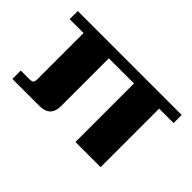

<svg xmlns="http://www.w3.org/2000/svg" viewBox="-78 -736 988 988"><g transform="rotate(45 416.0 -242.5)"><path d="M797 -485V-426H692V0H509V-426H326V-79Q326 0 247 0H50V-61H111Q130 -61 136 -66.5Q142 -72 142 -92V-426H41V-485Z"/></g></svg>

Font: Sarpanch ExtraBold
Style: Regular
Weight: 800
Designer: Manushi Parikh (Devanagari and Latin), Jyotish Sonowal (Devanagari)
Foundry: Indian Type Foundry
Version: Version 2.004;PS 1.0;hotconv 1.0.78;makeotf.lib2.5.61930; tt